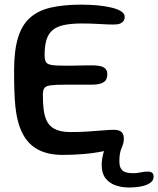

<svg xmlns="http://www.w3.org/2000/svg" viewBox="-20 -642 687 834"><path d="M252.7 30.9Q188.8 30.9 145.4 7.9Q102.1 -15.1 78.2 -61.7Q54.3 -108.2 46.8 -178.8Q45.1 -195.9 44 -214.2Q43 -232.5 42.3 -252.2Q41.6 -271.9 41.4 -292.8Q41.2 -313.8 41.2 -336.2Q41.2 -421.6 58 -477.2Q74.7 -532.9 109.8 -564.4Q144.8 -596 200 -608.9Q255.2 -621.8 331.8 -621.8Q369.3 -621.8 403.6 -618.7Q437.9 -615.5 464.4 -609Q490.9 -602.6 506.2 -592.8Q521.6 -583 521.6 -569.4Q521.6 -555.2 513.3 -547.2Q505 -539.2 491.8 -536.6Q476.2 -534.7 450.9 -535.8Q425.6 -536.9 395.2 -538.5Q364.7 -540.2 333.1 -540Q288.1 -539.8 257.4 -533.2Q226.8 -526.6 208.4 -511.1Q190.1 -495.6 181.9 -469.2Q173.8 -442.7 173.8 -403.5Q173.8 -383.2 179.1 -373.2Q184.4 -363.1 204 -359.8Q223.6 -356.6 266.4 -356.6Q276.9 -356.6 292.3 -356.8Q307.8 -357 324.6 -357.4Q341.3 -357.8 356.1 -357.9Q370.8 -358.1 379.6 -358.1Q417.1 -358.1 431.6 -348.6Q446.2 -339 446.2 -320.6Q446.2 -293.9 428.8 -284.1Q411.4 -274.3 382.8 -274.3Q370.6 -274.3 355.4 -274.3Q340.3 -274.3 324.2 -274.2Q308.1 -274.2 292.9 -274.2Q277.8 -274.2 266.1 -274.2Q221.4 -274.2 200.1 -271.4Q178.7 -268.6 172.4 -259.2Q166.2 -249.9 166.2 -229.9Q166.2 -196.9 169.1 -170.7Q171.9 -144.6 179.4 -125.3Q186.9 -106.1 200.7 -93.4Q214.5 -80.8 235.9 -74.6Q257.3 -68.4 288.1 -68.4Q326 -68.4 362.4 -70.8Q398.9 -73.2 428.5 -75.7Q458.1 -78.2 474.6 -78.2Q497.1 -78.2 507.4 -68.8Q517.8 -59.4 517.8 -41.6Q517.8 -21.4 493.1 -7.4Q468.4 6.6 428.6 14.9Q388.9 23.3 342.4 27.1Q296 30.9 252.7 30.9ZM539.2 172.4Q508.1 172.4 481.1 162.8Q454.2 153.2 437.9 131.8Q421.7 110.3 421.7 74.6Q421.7 51 428.9 23.8Q436.1 -3.4 447.2 -25.4Q456.9 -42.9 466.3 -51.9Q475.8 -60.9 491.6 -60.9Q506.3 -60.9 512.1 -54.2Q517.9 -47.6 517.9 -38.2Q517.9 -20.1 508.2 1.1Q498.5 22.2 498.5 57.9Q498.5 79.1 505.6 90.6Q512.6 102.1 526.1 106.2Q539.6 110.4 558.6 110.4Q574.5 110.4 591.2 106.8Q608 103.2 621.6 103.2Q633.6 103.2 640.4 108.2Q647.2 113.2 647.2 126Q647.2 141.8 632.7 152.2Q618.2 162.7 593.8 167.5Q569.3 172.4 539.2 172.4Z"/></svg>

Font: Gluten Thin
Style: Regular
Weight: 100
Designer: Tyler Finck
Foundry: Etcetera Type Company
Version: Version 1.300